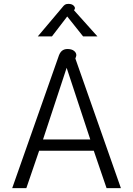

<svg xmlns="http://www.w3.org/2000/svg" viewBox="-20 -971 686 991"><path d="M281 -676Q288 -699 299.5 -708.5Q311 -718 328 -718Q350 -718 362 -708.5Q374 -699 374 -686Q374 -682 369 -669L604 0H530L464 -193H182L116 0H43ZM446 -251 324 -621 202 -251ZM300 -931Q309 -943 315.5 -947Q322 -951 333 -951Q352 -951 361 -941Q370 -931 365 -923L362 -918L483 -783H409L327 -886L248 -783H175Z"/></svg>

Font: Niramit Light
Style: Regular
Weight: 300
Designer: Katatrad Aksorn Co.,Ltd.
Foundry: Cadson Demak Co.,Ltd.
Version: Version 1.000; ttfautohint (v1.6)